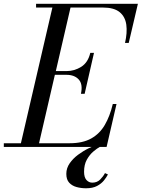

<svg xmlns="http://www.w3.org/2000/svg" viewBox="-65 -770 742 1006"><path d="M500.5 144Q493.5 158 480 175Q466.5 192 443.8 204.2Q421 216.5 385.5 216.5Q360 216.5 336.2 210Q312.5 203.5 297.5 187.2Q282.5 171 282.5 141Q282.5 111 300 85.8Q317.5 60.5 344.5 40.5Q371.5 20.5 400.5 6.5Q429.5 -7.5 452.5 -15L459 -1Q443.5 7.5 424 24Q404.5 40.5 390 66.5Q375.5 92.5 375.5 130Q375.5 159 388 173Q400.5 187 418.5 187Q443.5 187 459.8 170.8Q476 154.5 485 137ZM283 -378H222.5L139.5 -19.5H300Q368.5 -19.5 413 -44.5Q457.5 -69.5 484.2 -115.5Q511 -161.5 526 -225H545.5L493.5 0H-45V-19.5H44.5L209.5 -730.5H124V-750H657.5L609.5 -545H590Q602.5 -598.5 596.8 -640.5Q591 -682.5 561.8 -706.5Q532.5 -730.5 474 -730.5H304.5L227.5 -397.5H283Q325.5 -397.5 361 -420.2Q396.5 -443 408 -493H427.5L378.5 -278.5H359Q370 -328.5 347.8 -353.2Q325.5 -378 283 -378Z"/></svg>

Font: Bodoni* 11pt
Style: Italic
Weight: 400
Italic angle: -13°
Version: Version 2.3